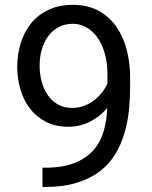

<svg xmlns="http://www.w3.org/2000/svg" viewBox="-20 -762 618 783"><path d="M162.6 -78.1Q237.8 -78.1 286.6 -98.4Q335.4 -118.7 363.8 -152.6Q392.1 -186.5 403.8 -230.5Q415.5 -274.4 417.5 -321.8Q388.2 -287.1 347.7 -266.1Q307.1 -245.1 258.8 -245.1Q204.6 -245.1 165 -266.4Q125.5 -287.6 100.1 -322Q74.7 -356.4 62.5 -400.1Q50.3 -443.8 50.3 -488.8Q50.3 -541 64.9 -587.4Q79.6 -633.8 107.9 -668.2Q136.2 -702.6 178.7 -722.4Q221.2 -742.2 277.3 -742.2Q339.8 -742.2 384.3 -716.8Q428.7 -691.4 456.8 -649.7Q484.9 -607.9 497.8 -554.9Q510.7 -502 510.7 -446.3V-412.6Q510.7 -364.7 506.1 -315.7Q501.5 -266.6 488 -220.5Q474.6 -174.3 450.7 -134.3Q426.8 -94.2 388.2 -64.2Q349.6 -34.2 293.9 -16.8Q238.3 0.5 162.6 0.5H153.3V-78.1ZM273.9 -321.8Q297.9 -321.8 319.8 -329.3Q341.8 -336.9 360.6 -350.6Q379.4 -364.3 394 -382.3Q408.7 -400.4 418 -421.4V-458.5Q418 -508.3 406.5 -546.9Q395 -585.4 375.5 -611.6Q356 -637.7 330.6 -651.4Q305.2 -665 277.8 -665Q245.1 -665 220 -651.9Q194.8 -638.7 177.5 -615.7Q160.2 -592.8 150.9 -561.8Q141.6 -530.8 141.6 -493.7Q141.6 -461.4 149.7 -430.4Q157.7 -399.4 174.1 -375.2Q190.4 -351.1 215.3 -336.4Q240.2 -321.8 273.9 -321.8Z"/></svg>

Font: Roboto2
Style: Regular
Weight: 400
Designer: Google
Foundry: Google
Version: Version 2.000981-w3; 2014; ttfautohint (v1.1) -l 5 -r 24 -G 